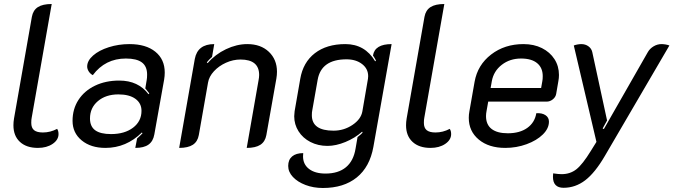

<svg xmlns="http://www.w3.org/2000/svg" viewBox="-20 -729 3361 958"><path d="M47 -104Q47 -120 50 -138L139 -645Q145 -678 169 -693.5Q193 -709 238 -709L138 -141Q136 -132 136 -116Q136 -91 150 -79.5Q164 -68 194 -68Q231 -68 265 -86Q272 -76 272 -60Q272 -31 242.5 -11Q213 9 169 9Q112 9 79.5 -21Q47 -51 47 -104Z M342 -126Q342 -185 371.5 -230.5Q401 -276 454 -301.5Q507 -327 575 -327Q670 -327 721 -259L725 -263Q722 -267 705 -288L712 -330Q714 -340 714 -357Q714 -398 688 -417.5Q662 -437 608 -437Q505 -437 443 -354Q430 -361 422.5 -373Q415 -385 415 -397Q415 -426 444.5 -452Q474 -478 523 -493.5Q572 -509 626 -509Q708 -509 755 -471Q802 -433 802 -367Q802 -350 799 -332L750 -58Q744 -24 721 -7.5Q698 9 655 9L664 -38Q687 -59 691 -64L688 -68Q610 9 506 9Q433 9 387.5 -28.5Q342 -66 342 -126ZM686 -176Q686 -214 655.5 -236Q625 -258 571 -258Q508 -258 468.5 -224.5Q429 -191 429 -138Q429 -98 455 -79Q481 -60 534 -60Q602 -60 644 -92Q686 -124 686 -176Z M952 -435Q966 -509 1049 -509L1038 -445Q1024 -433 1012 -418L1016 -414Q1054 -458 1107.5 -483.5Q1161 -509 1214 -509Q1281 -509 1321.5 -470.5Q1362 -432 1362 -371Q1362 -355 1359 -337L1309 -55Q1303 -22 1279 -6.5Q1255 9 1211 9L1270 -328Q1273 -343 1273 -355Q1273 -432 1180 -432Q1143 -432 1107.5 -416Q1072 -400 1047.5 -373.5Q1023 -347 1018 -317L972 -55Q966 -22 942 -6.5Q918 9 874 9Z M1418 99Q1418 68 1437.5 51.5Q1457 35 1493 35Q1492 40 1492 51Q1492 91 1522 114Q1552 137 1604 137Q1668 137 1706 105.5Q1744 74 1754 13L1764 -45Q1783 -60 1789 -67L1787 -72Q1751 -40 1703.5 -20.5Q1656 -1 1614 -1Q1567 -1 1529 -20.5Q1491 -40 1469.5 -74Q1448 -108 1448 -149Q1448 -156 1450 -174L1478 -335Q1492 -418 1551 -463.5Q1610 -509 1703 -509Q1801 -509 1852 -423L1856 -427Q1848 -442 1841 -452Q1850 -509 1934 -509L1843 4Q1825 104 1760 156.5Q1695 209 1591 209Q1544 209 1504.5 194Q1465 179 1441.5 154Q1418 129 1418 99ZM1788 -173 1816 -336Q1817 -341 1817 -349Q1817 -386 1786.5 -409.5Q1756 -433 1709 -433Q1583 -433 1565 -331L1538 -178Q1536 -170 1536 -154Q1536 -77 1644 -77Q1696 -77 1738.5 -105.5Q1781 -134 1788 -173Z M2006 -104Q2006 -120 2009 -138L2098 -645Q2104 -678 2128 -693.5Q2152 -709 2197 -709L2097 -141Q2095 -132 2095 -116Q2095 -91 2109 -79.5Q2123 -68 2153 -68Q2190 -68 2224 -86Q2231 -76 2231 -60Q2231 -31 2201.5 -11Q2172 9 2128 9Q2071 9 2038.5 -21Q2006 -51 2006 -104Z M2319 -141Q2319 -157 2322 -173L2348 -321Q2363 -405 2430.5 -457Q2498 -509 2592 -509Q2644 -509 2684 -489Q2724 -469 2746.5 -434Q2769 -399 2769 -355Q2769 -339 2766 -324L2755 -260Q2752 -244 2738 -233Q2724 -222 2708 -222H2416L2408 -177Q2405 -162 2405 -150Q2405 -107 2433 -85.5Q2461 -64 2514 -64Q2573 -64 2610.5 -90.5Q2648 -117 2656 -164Q2684 -166 2701.5 -154.5Q2719 -143 2719 -122Q2719 -88 2688.5 -58Q2658 -28 2607.5 -9.5Q2557 9 2501 9Q2419 9 2369 -32.5Q2319 -74 2319 -141ZM2680 -290 2686 -324Q2688 -333 2688 -349Q2688 -391 2660 -414Q2632 -437 2580 -437Q2524 -437 2483.5 -405.5Q2443 -374 2434 -324L2428 -290Z M2739 153Q2739 142 2740 136Q2766 140 2782 140Q2825 140 2856 115.5Q2887 91 2928 24L2956 -21L2843 -502Q2850 -505 2861 -507Q2872 -509 2880 -509Q2901 -509 2916 -498Q2931 -487 2935 -470L3009 -128L2987 -88L2993 -85L3213 -470Q3223 -487 3241.5 -498Q3260 -509 3281 -509Q3290 -509 3301.5 -507Q3313 -505 3320 -502L2998 49Q2949 133 2900 170.5Q2851 208 2792 208Q2739 208 2739 153Z"/></svg>

Font: K2D
Style: Italic
Weight: 400
Italic angle: -10°
Designer: Katatrad Aksorn Co.,Ltd.
Foundry: Cadson Demak Co.,Ltd.
Version: Version 1.000; ttfautohint (v1.6)